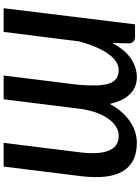

<svg xmlns="http://www.w3.org/2000/svg" viewBox="121 -884 770 1053"><g transform="rotate(-90 506.5 -357.0)"><path d="M988.5 -722.5 900 -2H832.5Q800 -2 795.5 -32.5L798 -127Q759.5 -55.5 711.2 -23.8Q663 8 610.5 8Q579.5 8 555.2 -3.2Q531 -14.5 513 -34.2Q495 -54 482.8 -81.2Q470.5 -108.5 463.5 -140.5Q444 -103.5 419.2 -75.8Q394.5 -48 367 -29.2Q339.5 -10.5 309.8 -1.2Q280 8 250.5 8Q194 8 155.2 -11.8Q116.5 -31.5 94 -69.5Q71.5 -107.5 65 -163.2Q58.5 -219 66.5 -291L120 -722.5H250L196.5 -291Q191 -236.5 195.2 -198.5Q199.5 -160.5 211.8 -136.8Q224 -113 243.8 -102.2Q263.5 -91.5 289 -91.5Q316.5 -91.5 341.5 -108Q366.5 -124.5 386.2 -154.2Q406 -184 419.5 -225.5Q433 -267 438.5 -317.5L489 -722.5H619.5L569 -317.5Q564 -259 565 -216.2Q566 -173.5 575 -145.8Q584 -118 602 -104.8Q620 -91.5 649.5 -91.5Q671 -91.5 692.5 -104.2Q714 -117 734.2 -143.5Q754.5 -170 772.8 -211Q791 -252 806.5 -309L858.5 -722.5Z"/></g></svg>

Font: Lato 2
Style: Bold Italic
Weight: 700
Italic angle: -7°
Designer: Lukasz Dziedzic with Adam Twardoch and Botio Nikoltchev
Foundry: tyPoland Lukasz Dziedzic
Version: Version 2.015; 2015-08-06; http://www.latofonts.com/